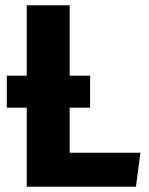

<svg xmlns="http://www.w3.org/2000/svg" viewBox="-20 -713 570 733"><path d="M516 -130 499 0H82V-302H6V-424H82V-693H246V-424H324V-302H246V-130Z"/></svg>

Font: FiraGOUPP
Style: Bold
Weight: 700
Designer: bBox Type
Foundry: bBox Type GmbH
Version: Version 1.001